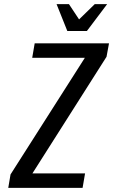

<svg xmlns="http://www.w3.org/2000/svg" viewBox="-20 -910 548 930"><path d="M20 0 31 -65 391 -630H136L148 -700H508L496 -635L137 -70H392L380 0ZM306 -760 254 -890H314L363 -816L439 -890H499L401 -760Z"/></svg>

Font: Cuprum
Style: Italic
Weight: 400
Italic angle: -10°
Designer: Jovanny Lemonad
Foundry: Jovanny Lemonad
Version: Version 3.000